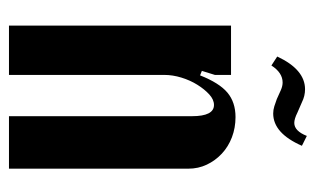

<svg xmlns="http://www.w3.org/2000/svg" viewBox="-158 -546 704 428"><g transform="rotate(90 194.0 -332.0)"><path d="M148 -426Q165 -469 186.5 -487Q208 -505 241 -505Q265 -505 286 -497Q307 -489 322.5 -474.5Q338 -460 347 -441Q356 -422 356 -400V0H239V-408Q239 -457 214 -457Q202 -457 190.5 -446.5Q179 -436 169 -420Q159 -404 153 -384.5Q147 -365 147 -346V0H37V-495H147V-459L138 -430ZM126 -585 106 -598Q135 -660 179 -660Q194 -660 208 -653L231 -643Q245 -636 254 -636Q272 -636 283 -664L305 -653Q277 -589 233 -589Q225 -589 217 -591.5Q209 -594 201 -597L181 -606Q172 -610 164 -610Q142 -610 126 -585Z"/></g></svg>

Font: Moniqa ExtBd Paragraph
Style: Regular
Weight: 800
Designer: Rajesh Rajput
Foundry: Rajesh Rajput
Version: Version 1.000